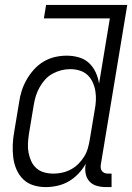

<svg xmlns="http://www.w3.org/2000/svg" viewBox="-20 -755 540 783"><path d="M167 8Q140 8 116 0.5Q92 -7 74.5 -24Q57 -41 47 -64.5Q37 -88 34 -113Q31 -138 32 -164.5Q33 -191 38 -218L58 -338Q61 -361 68.5 -384.5Q76 -408 88.5 -430Q101 -452 118.5 -471.5Q136 -491 158 -504Q180 -517 204 -522.5Q228 -528 252 -528Q278 -528 302 -521Q326 -514 343 -498Q360 -482 370 -460.5Q380 -439 384 -414L428 -680H159L168 -735H499L391 -83Q390 -76 391 -69Q392 -62 396 -57Q400 -52 406.5 -49.5Q413 -47 421 -47H435V8H412Q393 8 375 3Q357 -2 345 -15Q333 -28 329.5 -46Q326 -64 329 -83L330 -88Q318 -66 300 -47Q282 -28 260.5 -15.5Q239 -3 214.5 2.5Q190 8 167 8ZM198 -47Q216 -47 234 -51Q252 -55 269 -64Q286 -73 299.5 -86.5Q313 -100 323 -116Q333 -132 338 -149.5Q343 -167 346 -185L366 -305Q370 -325 371 -344.5Q372 -364 369 -383Q366 -402 358 -419.5Q350 -437 336.5 -449.5Q323 -462 304.5 -467.5Q286 -473 266 -473Q248 -473 230 -468.5Q212 -464 194.5 -454.5Q177 -445 164 -430.5Q151 -416 141.5 -399Q132 -382 126.5 -364.5Q121 -347 118 -329L98 -209Q95 -189 94 -169.5Q93 -150 96.5 -132Q100 -114 107.5 -97.5Q115 -81 128.5 -69Q142 -57 160 -52Q178 -47 198 -47Z"/></svg>

Font: Iosevka Curly Light
Style: Italic
Weight: 300
Italic angle: -9°
Monospace: yes
Designer: Belleve Invis
Foundry: Belleve Invis
Version: Version 22.1.2; ttfautohint (v1.8.4)